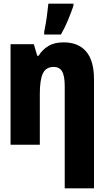

<svg xmlns="http://www.w3.org/2000/svg" viewBox="-20 -796 570 1056"><path d="M38 0V-553H166L185 -489H192Q213 -523 246 -543Q279 -563 330 -563Q411 -563 454 -512.5Q497 -462 497 -360V240H336V-322Q336 -380 321 -404Q306 -428 276 -428Q233 -428 216 -392.5Q199 -357 199 -280V0ZM223 -621Q227 -638 232 -668Q237 -698 240.5 -729Q244 -760 246 -776H384V-764Q371 -727 354.5 -686.5Q338 -646 315 -606H223Z"/></svg>

Font: Noto Sans Mono Condensed Black
Style: Regular
Weight: 900
Width: 3
Designer: Monotype Design Team
Foundry: Monotype Imaging Inc.
Version: Version 2.014